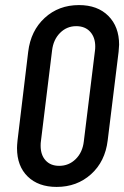

<svg xmlns="http://www.w3.org/2000/svg" viewBox="-20 -728 489 756"><path d="M47 -145Q47 -155 49 -175L91 -524Q101 -607 156 -657.5Q211 -708 291 -708Q364 -708 406.5 -665.5Q449 -623 449 -552Q449 -544 447 -524L404 -175Q394 -92 338.5 -42Q283 8 203 8Q131 8 89 -33Q47 -74 47 -145ZM310 -171 354 -529Q355 -535 355 -545Q355 -581 335 -603Q315 -625 280 -625Q243 -625 216.5 -598.5Q190 -572 185 -529L141 -171Q140 -165 140 -154Q140 -118 159.5 -96.5Q179 -75 213 -75Q251 -75 278 -101.5Q305 -128 310 -171Z"/></svg>

Font: Barlow Condensed Medium
Style: Italic
Weight: 500
Width: 3
Italic angle: -7°
Designer: Jeremy Tribby
Foundry: Tribby Type
Version: Version 1.408